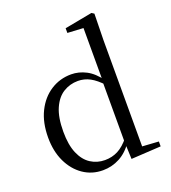

<svg xmlns="http://www.w3.org/2000/svg" viewBox="-147 -913 923 1037"><g transform="rotate(-20 314.5 -395.0)"><path d="M267 15Q204 15 154.5 -19Q105 -53 76.5 -113Q48 -173 48 -252Q48 -338 79 -400.5Q110 -463 163 -497Q216 -531 281 -531Q325 -531 366.5 -509.5Q408 -488 444 -438H453L441 -411Q405 -450 372.5 -467.5Q340 -485 303 -485Q257 -485 219 -461.5Q181 -438 158.5 -387Q136 -336 136 -254Q136 -178 157 -129Q178 -80 214.5 -56.5Q251 -33 296 -33Q337 -33 371 -50.5Q405 -68 439 -110L452 -82H442Q409 -33 364 -9Q319 15 267 15ZM432 10 428 -89V-92V-431L430 -440V-743L339 -748V-775L498 -805L512 -796L509 -644V-34L603 -28V0Z"/></g></svg>

Font: Noto Serif KR
Style: Regular
Weight: 400
Designer: Ryoko NISHIZUKA  (kana & ideographs); Frank Grießhammer (Latin, Greek & Cyrillic); Wenlong ZHANG  (bopomofo); Sandoll Co
Foundry: Adobe
Version: Version 2.003-H1;hotconv 1.1.1;makeotfexe 2.6.0